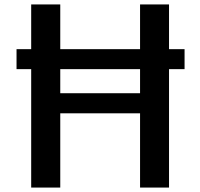

<svg xmlns="http://www.w3.org/2000/svg" viewBox="-20 -845 902 865"><path d="M120.5 0V-825H251.5V-425H611V-825H741.5V0H611V-334.5H251.5V0ZM54.5 -533.5V-623.5H811.5V-533.5Z"/></svg>

Font: Spartan Thin SemiBold
Style: Regular
Weight: 600
Version: Version 1.004